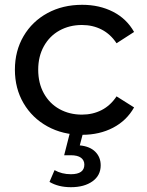

<svg xmlns="http://www.w3.org/2000/svg" viewBox="-20 -555 611 799"><path d="M177.5 -29C219.8 -5.7 268 6 322 6C370 6 412.8 -3.8 450.5 -23.5C488.2 -43.2 517.3 -71.3 538 -108L465 -154C448.3 -128.7 427.7 -109.7 403 -97C378.3 -84.3 351 -78 321 -78C286.3 -78 255.2 -85.7 227.5 -101C199.8 -116.3 178.2 -138.2 162.5 -166.5C146.8 -194.8 139 -227.7 139 -265C139 -301.7 146.8 -334.2 162.5 -362.5C178.2 -390.8 199.8 -412.7 227.5 -428C255.2 -443.3 286.3 -451 321 -451C351 -451 378.3 -444.7 403 -432C427.7 -419.3 448.3 -400.3 465 -375L538 -422C517.3 -458.7 488.2 -486.7 450.5 -506C412.8 -525.3 370 -535 322 -535C268 -535 219.8 -523.5 177.5 -500.5C135.2 -477.5 102 -445.5 78 -404.5C54 -363.5 42 -317 42 -265C42 -213 54 -166.5 78 -125.5C102 -84.5 135.2 -52.3 177.5 -29ZM186 202C210.7 216.7 240.3 224 275 224C312.3 224 342.3 215.8 365 199.5C387.7 183.2 399 161 399 133C399 110.3 391.5 91.5 376.5 76.5C361.5 61.5 340 52.7 312 50L327 -7H272L247 91H274C293.3 91 307.7 94.5 317 101.5C326.3 108.5 331 118 331 130C331 156.7 312.3 170 275 170C249.7 170 227 164.3 207 153Z"/></svg>

Font: ICO Headline
Style: Regular
Weight: 500
Designer: Julieta Ulanovsky
Foundry: Julieta Ulanovsky
Version: Version 7.200